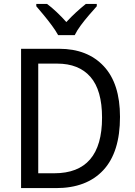

<svg xmlns="http://www.w3.org/2000/svg" viewBox="-20 -1015 692 984"><path d="M595 -416Q595 -235 509.5 -143Q424 -51 267 -51H88V-765H283Q428 -765 511.5 -676Q595 -587 595 -416ZM503 -412Q503 -553 443.5 -621Q384 -689 273 -689H176V-127H258Q503 -127 503 -412ZM278 -835Q266 -857 246.5 -883.5Q227 -910 205.5 -936Q184 -962 166 -983V-995H221Q244 -978 270 -953.5Q296 -929 320 -902Q346 -930 370 -952Q394 -974 420 -995H476V-983Q459 -964 436.5 -938Q414 -912 394 -885Q374 -858 363 -835Z"/></svg>

Font: Noto Sans Tamil UI SemiCondensed
Style: Regular
Weight: 400
Width: 4
Designer: Jelle Bosma - Monotype Design Team
Foundry: Monotype Imaging Inc.
Version: Version 2.004; ttfautohint (v1.8.4.7-5d5b)